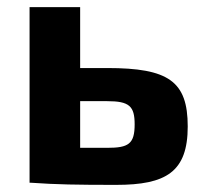

<svg xmlns="http://www.w3.org/2000/svg" viewBox="-20 -513 577 539"><path d="M205 -322V-493H63V0H67C138 5 196 6 306 6C446 6 507 -30 507 -158C507 -285 453 -322 281 -322ZM205 -98V-229H281C343 -229 358 -215 358 -164C358 -109 341 -98 281 -98Z"/></svg>

Font: SnT
Style: Bold
Weight: 700
Designer: Natanael Gama
Version: Version 1.001;PS 001.001;hotconv 1.0.70;makeotf.lib2.5.58329